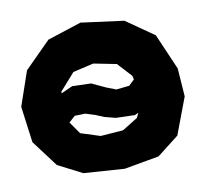

<svg xmlns="http://www.w3.org/2000/svg" viewBox="-64 -569 693 653"><g transform="rotate(-10 283.0 -243.0)"><path d="M201.2 -339.8 272.5 -356.4 351.6 -340.8 396.5 -292 399.4 -279.3 379.9 -260.7 335 -255.9 301.8 -268.6 253.9 -291 188.5 -293 149.4 -275.4V-281.2ZM253.9 -501 136.7 -462.9 46.9 -373 5.9 -253.9 22.5 -128.9 90.8 -38.1 174.8 4.9 316.4 14.6 436.5 -6.8 511.7 -65.4 559.6 -192.4 552.7 -290 499 -414.1 402.3 -481.4ZM394.5 -165 386.7 -148.4 333 -115.2 254.9 -109.4 187.5 -130.9 158.2 -172.9 179.7 -192.4 215.8 -193.4 250 -182.6 278.3 -170.9 316.4 -161.1 381.8 -159.2Z"/></g></svg>

Font: MaokenAssortedSans-TC
Style: Regular
Weight: 500
Version: Version 0.83